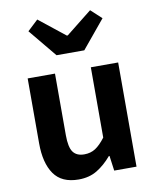

<svg xmlns="http://www.w3.org/2000/svg" viewBox="-94 -930 825 1016"><g transform="rotate(-10 318.5 -422.0)"><path d="M246.4 13.8Q155.3 13.8 113.9 -45.8Q72.6 -105.3 72.6 -210.6V-559.8H219.4V-228.7Q219.4 -164.3 238.3 -138.2Q257.3 -112 298.6 -112Q332.7 -112 358.4 -128.6Q384.1 -145.2 412 -182.1V-559.8H558.8V0H438.9L427.9 -80.6H424.3Q388.2 -37.8 346 -12Q303.8 13.8 246.4 13.8ZM244.3 -654.2 119.9 -804.8 176.6 -857.9 316.2 -747.1H321L460.4 -857.9L518 -804.8L393.5 -654.2Z"/></g></svg>

Font: Noto Sans KR Thin
Style: Regular
Weight: 100
Designer: Ryoko NISHIZUKA 西塚涼子 (kana, bopomofo & ideographs); Paul D. Hunt (Latin, Greek & Cyrillic); Sandoll Communications 산돌커뮤니
Foundry: Adobe
Version: Version 2.004-H2;hotconv 1.0.118;makeotfexe 2.5.65603